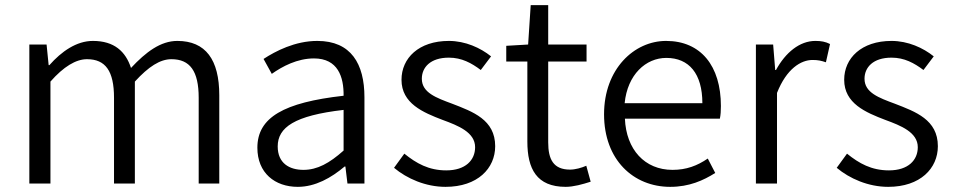

<svg xmlns="http://www.w3.org/2000/svg" viewBox="-20 -713 3701 746"><path d="M94 0H176V-396C227 -454 275 -483 318 -483C390 -483 423 -437 423 -333V0H504V-396C557 -454 602 -483 646 -483C718 -483 752 -437 752 -333V0H832V-343C832 -481 779 -554 669 -554C604 -554 547 -511 489 -449C468 -513 424 -554 341 -554C277 -554 219 -513 172 -460H169L161 -540H94Z M1137 13C1205 13 1267 -22 1319 -66H1322L1330 0H1396V-335C1396 -465 1344 -554 1213 -554C1126 -554 1050 -514 1004 -484L1036 -426C1077 -455 1135 -486 1200 -486C1293 -486 1316 -414 1315 -341C1083 -315 980 -257 980 -139C980 -41 1048 13 1137 13ZM1159 -53C1104 -53 1059 -79 1059 -144C1059 -218 1124 -264 1315 -286V-128C1260 -79 1213 -53 1159 -53Z M1711 13C1836 13 1904 -59 1904 -145C1904 -248 1817 -279 1737 -310C1675 -333 1619 -353 1619 -407C1619 -451 1652 -489 1724 -489C1774 -489 1812 -468 1848 -441L1888 -494C1847 -527 1788 -554 1724 -554C1607 -554 1540 -487 1540 -403C1540 -311 1624 -276 1700 -247C1760 -225 1826 -199 1826 -141C1826 -91 1789 -51 1714 -51C1646 -51 1598 -78 1551 -116L1511 -61C1561 -19 1634 13 1711 13Z M2178 13C2208 13 2244 3 2275 -7L2258 -69C2240 -61 2215 -54 2195 -54C2130 -54 2110 -94 2110 -160V-474H2259V-540H2110V-693H2042L2032 -540L1947 -535V-474H2029V-163C2029 -57 2065 13 2178 13Z M2584 13C2658 13 2713 -12 2759 -41L2730 -97C2689 -69 2647 -53 2593 -53C2485 -53 2413 -132 2408 -252H2777C2780 -266 2781 -283 2781 -301C2781 -457 2703 -554 2568 -554C2444 -554 2327 -445 2327 -269C2327 -92 2441 13 2584 13ZM2407 -312C2418 -423 2489 -488 2569 -488C2657 -488 2709 -427 2709 -312Z M2917 0H2999V-352C3036 -446 3092 -480 3137 -480C3159 -480 3171 -477 3189 -471L3205 -542C3187 -551 3171 -554 3148 -554C3087 -554 3032 -509 2995 -441H2992L2984 -540H2917Z M3431 13C3556 13 3624 -59 3624 -145C3624 -248 3537 -279 3457 -310C3395 -333 3339 -353 3339 -407C3339 -451 3372 -489 3444 -489C3494 -489 3532 -468 3568 -441L3608 -494C3567 -527 3508 -554 3444 -554C3327 -554 3260 -487 3260 -403C3260 -311 3344 -276 3420 -247C3480 -225 3546 -199 3546 -141C3546 -91 3509 -51 3434 -51C3366 -51 3318 -78 3271 -116L3231 -61C3281 -19 3354 13 3431 13Z"/></svg>

Font: ChiuKong Gothic MN Normal
Style: Regular
Weight: 350
Designer: Ryoko NISHIZUKA 西塚涼子 (kana, bopomofo & ideographs); Paul D. Hunt (Latin, Greek & Cyrillic); Sandoll Communications 산돌커뮤니
Foundry: Adobe
Version: Version 1.300